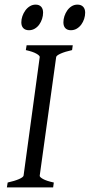

<svg xmlns="http://www.w3.org/2000/svg" viewBox="-20 -811 389 831"><path d="M292 -594.2Q261.2 -587.4 242.7 -579.1Q224.1 -570.8 223.1 -564L151.9 -50.8Q150.9 -44.9 166 -36.4Q181.2 -27.8 212.9 -21L210 0H9.8L13.2 -21Q43.9 -27.8 62.3 -35.9Q80.6 -43.9 82 -50.8L151.9 -564Q152.8 -569.8 137.7 -578.6Q122.6 -587.4 91.8 -594.2L95.2 -615.2H294.9ZM166.5 -756.3Q166.5 -742.7 162.1 -729.2Q157.7 -715.8 149.9 -704.8Q142.1 -693.8 130.6 -687Q119.1 -680.2 105.5 -680.2Q89.8 -680.2 81.1 -689Q72.3 -697.8 72.3 -714.4Q72.3 -727.5 76.9 -741Q81.5 -754.4 89.6 -765.6Q97.7 -776.9 109.1 -783.9Q120.6 -791 134.3 -791Q149.4 -791 158 -782Q166.5 -772.9 166.5 -756.3ZM348.6 -756.3Q348.6 -742.7 344.2 -729.2Q339.8 -715.8 331.8 -704.8Q323.7 -693.8 312.3 -687Q300.8 -680.2 286.6 -680.2Q271.5 -680.2 262.9 -689Q254.4 -697.8 254.4 -714.4Q254.4 -727.5 258.8 -741Q263.2 -754.4 271 -765.6Q278.8 -776.9 290 -783.9Q301.3 -791 315.4 -791Q330.6 -791 339.6 -782Q348.6 -772.9 348.6 -756.3Z"/></svg>

Font: Gentium Plus Am
Style: Italic
Weight: 400
Italic angle: -8°
Designer: J. Victor Gaultney, Annie Olsen, Iska Routamaa, Becca Hirsbrunner
Foundry: SIL International
Version: Version 5.000